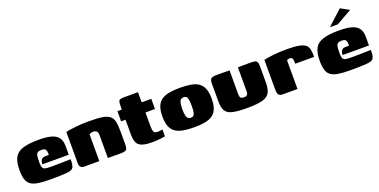

<svg xmlns="http://www.w3.org/2000/svg" viewBox="-19 -1237 3716 1881"><g transform="rotate(-20 1839.5 -297.0)"><path d="M278 5Q200 5 150.5 -3Q101 -11 73.5 -31.5Q46 -52 35 -89Q24 -126 24 -185Q24 -267 48.5 -313.5Q73 -360 133.5 -380Q194 -400 302 -400Q387 -400 436.5 -384.5Q486 -369 507.5 -336.5Q529 -304 529 -253V-161H254Q254 -189 266 -207.5Q278 -226 311 -226H345V-242Q345 -268 335.5 -282.5Q326 -297 293 -297Q267 -297 254 -289Q241 -281 236.5 -258Q232 -235 232 -189Q232 -154 238.5 -137Q245 -120 265 -115Q285 -110 325 -110Q341 -110 373 -110.5Q405 -111 440 -111.5Q475 -112 501 -113Q527 -114 531 -114V-91Q531 -74 527 -53.5Q523 -33 513 -22Q498 -4 442 0.5Q386 5 278 5Z M632 0Q583 0 583 -51V-379Q614 -387 682.5 -394.5Q751 -402 831 -402Q921 -402 972 -392.5Q1023 -383 1047 -359.5Q1071 -336 1077.5 -296Q1084 -256 1084 -194V-75Q1084 -45 1080 -28.5Q1076 -12 1059.5 -5.5Q1043 1 1007 1L878 0V-244Q878 -272 862.5 -282Q847 -292 832 -292Q825 -292 817 -290.5Q809 -289 801.5 -286.5Q794 -284 789 -280V0Z M1344 4Q1275 4 1237 -9Q1199 -22 1184 -53Q1169 -84 1169 -138V-293H1123V-399H1169V-435Q1169 -467 1173.5 -482Q1178 -497 1193 -501Q1208 -505 1240 -505H1376Q1376 -499 1376 -493.5Q1376 -488 1376 -482V-399H1476V-293H1377V-153Q1377 -113 1384 -93.5Q1391 -74 1428 -74Q1436 -74 1452.5 -76Q1469 -78 1476 -80V-8Q1468 -7 1432.5 -1.5Q1397 4 1344 4Z M1778 7Q1711 7 1662.5 -2Q1614 -11 1582 -33.5Q1550 -56 1534.5 -96.5Q1519 -137 1519 -199Q1519 -261 1534.5 -301.5Q1550 -342 1582 -364.5Q1614 -387 1662.5 -396Q1711 -405 1778 -405Q1844 -405 1892 -396Q1940 -387 1971 -364.5Q2002 -342 2017.5 -301.5Q2033 -261 2033 -199Q2033 -137 2017.5 -96.5Q2002 -56 1970.5 -33.5Q1939 -11 1891 -2Q1843 7 1778 7ZM1778 -92Q1796 -92 1806 -101.5Q1816 -111 1820.5 -134Q1825 -157 1825 -199Q1825 -241 1820.5 -264.5Q1816 -288 1806 -297Q1796 -306 1778 -306Q1761 -306 1749.5 -297Q1738 -288 1732.5 -264.5Q1727 -241 1727 -199Q1727 -157 1732.5 -134Q1738 -111 1749.5 -101.5Q1761 -92 1778 -92Z M2292 -399V-149Q2292 -123 2301.5 -113Q2311 -103 2336 -103Q2361 -103 2370 -114Q2379 -125 2379 -147V-399Q2380 -399 2397 -399Q2414 -399 2436 -399.5Q2458 -400 2476.5 -400Q2495 -400 2499 -400Q2530 -400 2549 -397.5Q2568 -395 2577 -382Q2586 -369 2586 -335V-167Q2586 -100 2566 -62Q2546 -24 2491 -8.5Q2436 7 2332 7Q2233 7 2179.5 -5Q2126 -17 2105.5 -51.5Q2085 -86 2085 -151V-335Q2085 -373 2098.5 -386.5Q2112 -400 2157 -400Q2191 -400 2224.5 -399.5Q2258 -399 2292 -399Z M2855 0H2701Q2673 0 2660.5 -14.5Q2648 -29 2648 -73V-379Q2680 -387 2745 -394.5Q2810 -402 2883 -402Q2965 -402 3012 -393.5Q3059 -385 3081.5 -366.5Q3104 -348 3110 -317Q3116 -286 3116 -240H2919V-254Q2919 -279 2914.5 -290.5Q2910 -302 2903 -305Q2896 -308 2887 -308Q2875 -308 2865.5 -305Q2856 -302 2855 -294Z M3408 5Q3330 5 3280.5 -3Q3231 -11 3203.5 -31.5Q3176 -52 3165 -89Q3154 -126 3154 -185Q3154 -267 3178.5 -313.5Q3203 -360 3263.5 -380Q3324 -400 3432 -400Q3517 -400 3566.5 -384.5Q3616 -369 3637.5 -336.5Q3659 -304 3659 -253V-161H3384Q3384 -189 3396 -207.5Q3408 -226 3441 -226H3475V-242Q3475 -268 3465.5 -282.5Q3456 -297 3423 -297Q3397 -297 3384 -289Q3371 -281 3366.5 -258Q3362 -235 3362 -189Q3362 -154 3368.5 -137Q3375 -120 3395 -115Q3415 -110 3455 -110Q3471 -110 3503 -110.5Q3535 -111 3570 -111.5Q3605 -112 3631 -113Q3657 -114 3661 -114V-91Q3661 -74 3657 -53.5Q3653 -33 3643 -22Q3628 -4 3572 0.5Q3516 5 3408 5ZM3361 -460 3515 -601 3605 -552 3443 -460Z"/></g></svg>

Font: Genos Black
Style: Regular
Weight: 900
Designer: Robert E. Leuschke
Foundry: Robert E. Leuschke
Version: Version 1.010